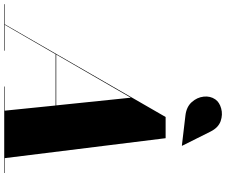

<svg xmlns="http://www.w3.org/2000/svg" viewBox="-151 -971 1072 910"><g transform="rotate(90 385.0 -516.0)"><path d="M476 -859Q436 -864 413.8 -889Q391.5 -914 388 -945.2Q384.5 -976.5 401 -1000.5Q414.5 -1020 443.8 -1028.2Q473 -1036.5 504 -1025.8Q535 -1015 553.5 -978L621 -843L620 -842ZM-50 -2.5H45L484.5 -765H585L679.5 -2.5H750V0H340V-2.5H454.5L430 -243.5H187L47.5 -2.5H170V0H-50ZM393 -600 188.5 -246.5H429.5Z"/></g></svg>

Font: Bodoni* 72pt Fatface
Style: Italic
Weight: 900
Italic angle: -13°
Version: Version 2.3